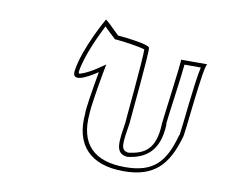

<svg xmlns="http://www.w3.org/2000/svg" viewBox="-62 -919 831 673"><g transform="rotate(10 353.0 -582.0)"><path d="M187 -645C180 -602 226 -623 271 -653C258 -582 247 -509 249 -502C238 -388 298 -326 416 -326C525 -326 572 -378 601 -480C605 -480 628 -746 641 -746H547C551 -746 518 -508 520 -510C516 -423 480 -400 422 -393C392 -396 396 -420 408 -495C408 -503 434 -758 429 -768C426 -779 345 -789 315 -791C289 -816 264 -842 263 -838C263 -838 199 -726 187 -645ZM202 -645C211 -703 249 -781 266 -815C277 -804 292 -789 307 -776H312C336 -774 399 -765 414 -759C415 -720 393 -502 393 -493C383 -427 374 -383 419 -378H422C486 -386 532 -419 536 -512L535 -517C538 -549 558 -684 562 -731H620C607 -675 593 -515 588 -486L586 -482C559 -384 519 -341 418 -341C306 -341 254 -397 264 -503V-505V-507C264 -520 274 -588 286 -653L292 -684L264 -665C233 -644 207 -635 203 -636C203 -637 201 -639 202 -645Z"/></g></svg>

Font: Ampere
Style: OuLnIta
Weight: 400
Version: Version 1